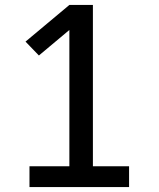

<svg xmlns="http://www.w3.org/2000/svg" viewBox="-20 -755 640 775"><path d="M99 0V-84H260V-634L137 -531L83 -587L260 -735H355V-84H501V0Z"/></svg>

Font: Iosevka HT Medium Extended
Style: Regular
Weight: 500
Width: 7
Monospace: yes
Designer: Belleve Invis
Foundry: Belleve Invis
Version: Version 32.3.0; ttfautohint (v1.8.4)